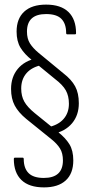

<svg xmlns="http://www.w3.org/2000/svg" viewBox="-20 -696 390 833"><path d="M210 -115 188 -144Q232 -153 255.5 -179.5Q279 -206 279 -246Q279 -280 265.5 -304Q252 -328 219 -353L119 -435Q86 -461 69 -489Q52 -517 52 -559Q52 -615 85 -645.5Q118 -676 180 -676Q244 -676 277 -644Q310 -612 310 -552Q310 -547 305 -547H272Q267 -547 267 -553Q267 -593 246.5 -614Q226 -635 180 -635Q97 -635 97 -559Q97 -528 110 -507.5Q123 -487 147 -467L255 -378Q290 -351 306 -321.5Q322 -292 322 -248Q322 -196 292.5 -161Q263 -126 210 -115ZM171 117Q106 117 73 85Q40 53 40 -6Q40 -12 45 -12H78Q83 -12 83 -6Q83 34 104 55Q125 76 170 76Q253 76 253 0Q253 -31 240.5 -51.5Q228 -72 203 -92L94 -180Q60 -208 44 -238Q28 -268 28 -310Q28 -362 57 -397Q86 -432 138 -443L162 -414Q118 -405 95 -378.5Q72 -352 72 -312Q72 -279 85.5 -255Q99 -231 131 -205L231 -124Q264 -98 281 -70.5Q298 -43 298 0Q298 57 265 87Q232 117 171 117Z"/></svg>

Font: Sofia Sans Condensed Light
Style: Regular
Weight: 300
Designer: Botio Nikoltchev, Ani Petrova
Foundry: lettersoup
Version: Version 4.101